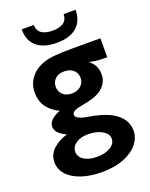

<svg xmlns="http://www.w3.org/2000/svg" viewBox="-167 -758 849 1088"><g transform="rotate(-20 257.5 -214.0)"><path d="M250 15Q206 15 178.5 35Q151 55 151 84Q151 115 180.5 134Q210 153 258 153Q309 153 340 133.5Q371 114 371 84Q371 55 337.5 35Q304 15 250 15ZM323 -299Q323 -329 302.5 -347.5Q282 -366 247 -366Q213 -366 193 -347.5Q173 -329 173 -299Q173 -271 193 -252Q213 -233 247 -233Q281 -233 302 -252Q323 -271 323 -299ZM505 -472V-358H480Q440 -358 397 -368Q442 -334 442 -278Q442 -248 427 -224Q412 -200 387 -185Q366 -172 340 -164.5Q314 -157 275 -150Q245 -145 230 -136.5Q215 -128 215 -116Q215 -90 286 -78Q374 -64 424 -36Q503 8 503 84Q503 125 474 162Q445 199 389 221.5Q333 244 258 244Q184 244 130 225Q76 206 48 173.5Q20 141 20 100Q20 53 54.5 21.5Q89 -10 140 -25Q108 -40 92.5 -56.5Q77 -73 77 -95Q77 -136 148 -165Q105 -184 77.5 -219.5Q50 -255 50 -311Q50 -360 79.5 -398.5Q109 -437 162 -455Q192 -465 232 -468.5Q272 -472 335 -472ZM266 -532Q187 -532 145 -568Q103 -604 103 -672H176Q176 -639 199 -622Q222 -605 266 -605Q310 -605 333 -622Q356 -639 356 -672H428Q428 -605 386 -568.5Q344 -532 266 -532Z"/></g></svg>

Font: Madhuban SemiBold
Style: Regular
Weight: 600
Designer: jaikishan Patel
Foundry: MagicType
Version: Version 1.000